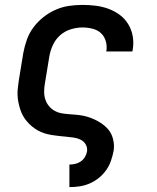

<svg xmlns="http://www.w3.org/2000/svg" viewBox="-20 -558 640 783"><path d="M263 205V113H264Q276 113 288 110Q300 107 310 100Q320 93 326.5 82Q333 71 335 59Q337 44 329.5 31Q322 18 308.5 11.5Q295 5 280 3Q265 1 250 -0.5Q235 -2 220 -3.5Q205 -5 190 -7.5Q175 -10 161 -14.5Q147 -19 134.5 -26Q122 -33 111 -42Q100 -51 90.5 -62Q81 -73 74 -85.5Q67 -98 62.5 -112Q58 -126 55 -141Q52 -156 51.5 -171Q51 -186 53 -201.5Q55 -217 57 -232L75 -342Q80 -369 89.5 -396Q99 -423 116.5 -446.5Q134 -470 157.5 -488.5Q181 -507 207.5 -518.5Q234 -530 261.5 -534Q289 -538 317 -538Q344 -538 371.5 -534.5Q399 -531 424 -521.5Q449 -512 469.5 -496.5Q490 -481 503.5 -458.5Q517 -436 521.5 -409Q526 -382 521 -354Q521 -353 520.5 -351.5Q520 -350 520 -348H413Q413 -349 413.5 -349.5Q414 -350 414 -351Q417 -372 411 -391.5Q405 -411 391 -423.5Q377 -436 357 -441Q337 -446 317 -446Q293 -446 268.5 -438.5Q244 -431 225 -414Q206 -397 195.5 -374Q185 -351 181 -327L163 -217Q160 -200 160 -183.5Q160 -167 165 -152Q170 -137 180 -125Q190 -113 204 -105.5Q218 -98 234 -95.5Q250 -93 267 -92Q284 -91 301 -89Q318 -87 334 -82.5Q350 -78 365 -71Q380 -64 393.5 -55Q407 -46 418 -34Q429 -22 435.5 -7Q442 8 444 25Q446 42 443 59Q439 79 432 99Q425 119 412.5 136.5Q400 154 382.5 168Q365 182 345 190.5Q325 199 304.5 202Q284 205 264 205Z"/></svg>

Font: Iosevka Curly SmBdExObl
Style: Regular
Weight: 600
Width: 7
Italic angle: -9°
Monospace: yes
Designer: Belleve Invis
Foundry: Belleve Invis
Version: Version 11.1.0; ttfautohint (v1.8.3)